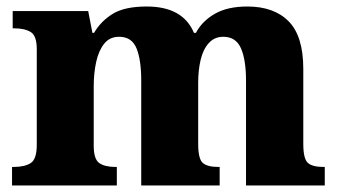

<svg xmlns="http://www.w3.org/2000/svg" viewBox="-20 -570 1043 590"><path d="M17 0V-57H22Q56 -57 74.5 -69Q93 -81 93 -125V-419Q93 -460 74.5 -471.5Q56 -483 23 -483H19V-536H251L264 -469H269Q290 -505 326.5 -527.5Q363 -550 431 -550Q542 -550 576 -469H582Q601 -505 640 -527.5Q679 -550 740 -550Q822 -550 867 -504.5Q912 -459 912 -358V-128Q912 -82 926 -69.5Q940 -57 974 -57H978V0H736V-322Q736 -386 720.5 -421.5Q705 -457 666 -457Q639 -457 621.5 -437.5Q604 -418 596.5 -386Q589 -354 589 -316V-128Q589 -82 603 -69.5Q617 -57 651 -57H655V0H414V-322Q414 -386 399.5 -421.5Q385 -457 346 -457Q317 -457 300 -435.5Q283 -414 275.5 -379.5Q268 -345 268 -305V-122Q268 -81 285 -69Q302 -57 335 -57H339V0Z"/></svg>

Font: Noto Serif Lao ExtraBold
Style: Regular
Weight: 800
Designer: Monotype Design Team
Foundry: Monotype Imaging Inc.
Version: Version 2.003; ttfautohint (v1.8.4.7-5d5b)